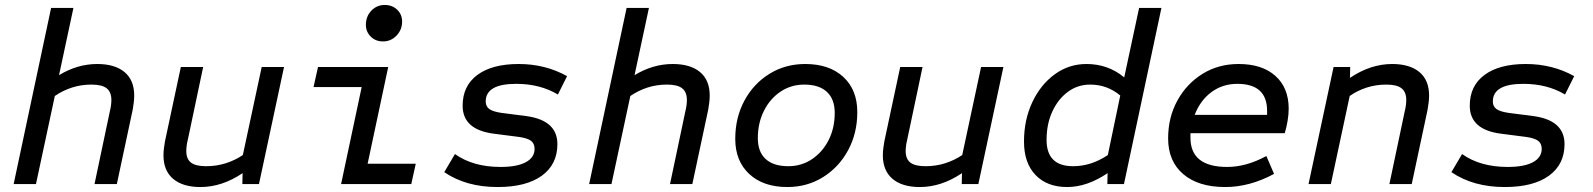

<svg xmlns="http://www.w3.org/2000/svg" viewBox="-20 -742 6420 774"><path d="M35 0 186 -710H276L218 -439Q292 -484 372 -484Q443 -484 482 -451.5Q521 -419 521 -357Q521 -342 519 -327Q517 -312 515 -300L451 0H361L423 -294Q426 -306 427.5 -317.5Q429 -329 429 -339Q429 -371 410 -386Q391 -401 349 -401Q307 -401 270 -389Q233 -377 201 -355L125 0Z M788 12Q717 12 678 -21Q639 -54 639 -116Q639 -131 641 -145.5Q643 -160 645 -172L709 -472H799L737 -178Q734 -166 732.5 -154.5Q731 -143 731 -133Q731 -101 750 -86.5Q769 -72 811 -72Q853 -72 890.5 -84Q928 -96 959 -117L1035 -472H1125L1024 0H957L958 -44Q875 12 788 12Z M1355 0 1438 -391H1244L1262 -472H1545L1462 -82H1656L1638 0ZM1524 -575Q1494 -575 1474.5 -594.5Q1455 -614 1455 -642Q1455 -676 1477 -699Q1499 -722 1531 -722Q1561 -722 1581 -703Q1601 -684 1601 -655Q1601 -622 1578.5 -598.5Q1556 -575 1524 -575Z M1986 12Q1859 12 1771 -48L1814 -121Q1887 -69 1998 -69Q2064 -69 2099.5 -88Q2135 -107 2135 -142Q2135 -163 2121 -174Q2107 -185 2072 -190L1971 -203Q1845 -219 1845 -316Q1845 -396 1904.5 -440Q1964 -484 2071 -484Q2178 -484 2266 -435L2229 -361Q2157 -404 2061 -404Q1938 -404 1938 -333Q1938 -313 1952.5 -302.5Q1967 -292 2001 -287L2102 -274Q2227 -257 2227 -161Q2227 -79 2164 -33.5Q2101 12 1986 12Z M2355 0 2506 -710H2596L2538 -439Q2612 -484 2692 -484Q2763 -484 2802 -451.5Q2841 -419 2841 -357Q2841 -342 2839 -327Q2837 -312 2835 -300L2771 0H2681L2743 -294Q2746 -306 2747.5 -317.5Q2749 -329 2749 -339Q2749 -371 2730 -386Q2711 -401 2669 -401Q2627 -401 2590 -389Q2553 -377 2521 -355L2445 0Z M3154 12Q3057 12 3000.5 -40.5Q2944 -93 2944 -182Q2944 -268 2981 -336.5Q3018 -405 3082 -444.5Q3146 -484 3226 -484Q3323 -484 3379.5 -432Q3436 -380 3436 -290Q3436 -205 3399 -136.5Q3362 -68 3298 -28Q3234 12 3154 12ZM3158 -72Q3211 -72 3253.5 -100.5Q3296 -129 3320.5 -177.5Q3345 -226 3345 -287Q3345 -342 3313.5 -371.5Q3282 -401 3222 -401Q3169 -401 3126.5 -372.5Q3084 -344 3059.5 -295Q3035 -246 3035 -185Q3035 -130 3066.5 -101Q3098 -72 3158 -72Z M3688 12Q3617 12 3578 -21Q3539 -54 3539 -116Q3539 -131 3541 -145.5Q3543 -160 3545 -172L3609 -472H3699L3637 -178Q3634 -166 3632.5 -154.5Q3631 -143 3631 -133Q3631 -101 3650 -86.5Q3669 -72 3711 -72Q3753 -72 3790.5 -84Q3828 -96 3859 -117L3935 -472H4025L3924 0H3857L3858 -44Q3775 12 3688 12Z M4282 12Q4201 12 4154.5 -36.5Q4108 -85 4108 -171Q4108 -259 4141.5 -330Q4175 -401 4232 -442.5Q4289 -484 4360 -484Q4447 -484 4512 -430L4572 -710H4662L4511 0H4444L4445 -44Q4362 12 4282 12ZM4306 -72Q4379 -72 4446 -117L4496 -357Q4443 -401 4375 -401Q4324 -401 4284.5 -371.5Q4245 -342 4222 -292Q4199 -242 4199 -178Q4199 -72 4306 -72Z M4919 12Q4811 12 4750 -40Q4689 -92 4689 -184Q4689 -269 4726.5 -337Q4764 -405 4828 -444.5Q4892 -484 4973 -484Q5068 -484 5121.5 -436Q5175 -388 5175 -304Q5175 -281 5170.5 -254Q5166 -227 5159 -205H4779V-187Q4779 -69 4927 -69Q5004 -69 5085 -113L5116 -41Q5018 12 4919 12ZM4796 -279H5088V-295Q5088 -404 4968 -404Q4909 -404 4864 -371Q4819 -338 4796 -279Z M5255 0 5356 -472H5423L5422 -428Q5505 -484 5592 -484Q5663 -484 5702 -451.5Q5741 -419 5741 -357Q5741 -342 5739 -327Q5737 -312 5735 -300L5671 0H5581L5643 -294Q5646 -306 5647.5 -317.5Q5649 -329 5649 -339Q5649 -371 5630 -386Q5611 -401 5569 -401Q5527 -401 5489.5 -389Q5452 -377 5421 -355L5345 0Z M6046 12Q5919 12 5831 -48L5874 -121Q5947 -69 6058 -69Q6124 -69 6159.5 -88Q6195 -107 6195 -142Q6195 -163 6181 -174Q6167 -185 6132 -190L6031 -203Q5905 -219 5905 -316Q5905 -396 5964.5 -440Q6024 -484 6131 -484Q6238 -484 6326 -435L6289 -361Q6217 -404 6121 -404Q5998 -404 5998 -333Q5998 -313 6012.5 -302.5Q6027 -292 6061 -287L6162 -274Q6287 -257 6287 -161Q6287 -79 6224 -33.5Q6161 12 6046 12Z"/></svg>

Font: Sometype Mono Medium
Style: Italic
Weight: 500
Italic angle: -12°
Monospace: yes
Designer: Ryoichi Tsunekawa
Foundry: Dharma Type
Version: Version 1.000; ttfautohint (v1.8.3)